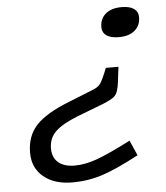

<svg xmlns="http://www.w3.org/2000/svg" viewBox="-53 -772 719 834"><g transform="rotate(-5 307.0 -355.0)"><path d="M580 -675Q580 -639 555 -617.5Q530 -596 485 -596Q450 -596 431.5 -609Q413 -622 413 -646Q413 -682 438 -703.5Q463 -725 508 -725Q543 -725 561.5 -712Q580 -699 580 -675ZM417 -468H472Q467 -426 464 -402.5Q461 -379 457 -367Q452 -348 438.5 -337.5Q425 -327 391 -313L276 -269Q208 -242 178.5 -213Q149 -184 149 -140Q149 -100 174.5 -78.5Q200 -57 246 -57Q291 -57 342.5 -75.5Q394 -94 492 -144L521 -78Q424 -26 361 -5.5Q298 15 230 15Q151 15 104 -24Q57 -63 57 -129Q57 -202 100 -248.5Q143 -295 245 -335L350 -377Q375 -386 386 -401.5Q397 -417 417 -468Z"/></g></svg>

Font: Intel One Mono
Style: Italic
Weight: 400
Italic angle: -16°
Monospace: yes
Designer: Fred Shallcrass
Foundry: Frere-Jones Type LLC
Version: Version 1.400;hotconv 1.1.0;makeotfexe 2.6.0;FJTRelease1.4